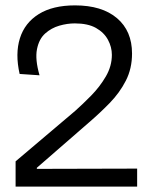

<svg xmlns="http://www.w3.org/2000/svg" viewBox="-20 -694 562 714"><path d="M38 0V-94L260 -282Q287 -306 319 -338.5Q351 -371 373.5 -409.5Q396 -448 396 -490Q396 -519 381.5 -546Q367 -573 337 -590Q307 -607 258 -607Q230 -607 200.5 -598.5Q171 -590 148 -569.5Q125 -549 117.5 -511Q110 -473 127 -414L53 -419Q36 -494 54 -551.5Q72 -609 124 -641.5Q176 -674 259 -674Q359 -674 415 -626.5Q471 -579 471 -495Q471 -439 448 -394Q425 -349 388 -311Q351 -273 309 -237L117 -70V-66L490 -67V0Z"/></svg>

Font: Bricolage Grotesque 96pt Light
Style: Regular
Weight: 300
Designer: Mathieu Triay
Foundry: Atelier Triay
Version: Version 1.001; ttfautohint (v1.8.4.7-5d5b);gftools[0.9.33.de